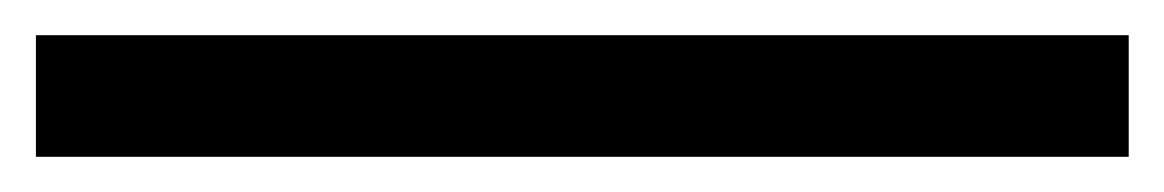

<svg xmlns="http://www.w3.org/2000/svg" viewBox="-28 70 655 108"><path d="M606.9 158.2H-7.8V89.8H606.9Z"/></svg>

Font: Droid Sans Mono
Style: Regular
Weight: 400
Monospace: yes
Version: Version 1.00 build 112